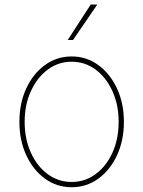

<svg xmlns="http://www.w3.org/2000/svg" viewBox="-20 -798 620 830"><path d="M289.8 11.4Q225.5 11.4 174.4 -25.7Q123.2 -62.9 93.6 -127Q63.9 -191.1 63.9 -271.3Q63.9 -351.9 93.6 -415.8Q123.2 -479.8 174.4 -516.9Q225.5 -554 289.8 -554Q354 -554 405 -516.7Q456 -479.4 485.8 -415.5Q515.6 -351.6 515.6 -271.3Q515.6 -191.1 486 -127Q456.3 -62.9 405.2 -25.7Q354 11.4 289.8 11.4ZM289.8 -11.4Q347.7 -11.4 393.6 -45.5Q439.6 -79.5 466.3 -138.5Q492.9 -197.4 492.9 -271.3Q492.9 -345.2 466.1 -403.9Q439.3 -462.7 393.5 -497Q347.7 -531.2 289.8 -531.2Q232.2 -531.2 186.3 -497Q140.3 -462.7 113.5 -403.9Q86.6 -345.2 86.6 -271.3Q86.6 -197.4 113.3 -138.5Q139.9 -79.5 185.9 -45.5Q231.9 -11.4 289.8 -11.4ZM272.7 -625 372.2 -778.4H400.6L295.5 -625Z"/></svg>

Font: Inter UI Thin
Style: Regular
Weight: 100
Designer: Rasmus Andersson
Foundry: rsms
Version: 3.2;8d6f07862